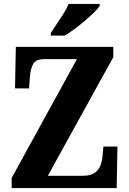

<svg xmlns="http://www.w3.org/2000/svg" viewBox="-20 -951 654 971"><path d="M39 0V-51L369 -652H204Q161 -652 147.5 -627Q134 -602 131 -560L127 -504H56L60 -714H553V-662L222 -62H398Q438 -62 459 -77Q480 -92 488.5 -115.5Q497 -139 499 -165L503 -210H574L570 0ZM237 -784Q250 -805 267.5 -830.5Q285 -856 301.5 -882.5Q318 -909 327 -931H484V-921Q476 -908 456 -888.5Q436 -869 410.5 -847Q385 -825 358 -805Q331 -785 308 -771H237Z"/></svg>

Font: Noto Serif Georgian Condensed ExtraBold
Style: Regular
Weight: 800
Width: 3
Designer: Monotype Design Team, Akaki Razmadze
Foundry: Google LLC
Version: Version 2.003; ttfautohint (v1.8.4.7-5d5b)